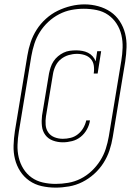

<svg xmlns="http://www.w3.org/2000/svg" viewBox="-20 -780 640 877"><path d="M267 -130Q243 -130 221.5 -138Q200 -146 187 -163.5Q174 -181 171.5 -204.5Q169 -228 172 -252L204 -445Q207 -459 211.5 -473Q216 -487 224.5 -500Q233 -513 245 -523Q257 -533 270.5 -539.5Q284 -546 298.5 -548Q313 -550 328 -550Q342 -550 356 -547.5Q370 -545 382 -539Q394 -533 403 -523Q412 -513 417 -500L424 -546H442L426 -444H408Q411 -462 408.5 -480Q406 -498 395 -510.5Q384 -523 367 -528.5Q350 -534 332 -534Q313 -534 294 -528.5Q275 -523 259 -510.5Q243 -498 234 -479.5Q225 -461 222 -442L190 -249Q187 -229 188.5 -209.5Q190 -190 200.5 -175Q211 -160 229 -153Q247 -146 267 -146Q285 -146 303 -150.5Q321 -155 336 -167Q351 -179 360.5 -195.5Q370 -212 374 -230H391Q388 -209 377 -189Q366 -169 348.5 -155Q331 -141 309.5 -135.5Q288 -130 267 -130ZM234 77Q201 77 170 70Q139 63 114 45.5Q89 28 72.5 2.5Q56 -23 48.5 -53Q41 -83 42 -115.5Q43 -148 48 -181L105 -526Q110 -557 120 -587Q130 -617 147.5 -644.5Q165 -672 190 -694.5Q215 -717 244 -731Q273 -745 304 -752.5Q335 -760 366 -760Q398 -760 429 -751.5Q460 -743 485 -726Q510 -709 527 -683Q544 -657 551.5 -627Q559 -597 558 -564.5Q557 -532 552 -499L495 -154Q490 -123 480 -93Q470 -63 452.5 -35.5Q435 -8 410 14.5Q385 37 356 51.5Q327 66 295.5 71.5Q264 77 234 77ZM234 60Q262 60 291.5 55Q321 50 348 36.5Q375 23 398 1.5Q421 -20 437.5 -46Q454 -72 463 -100Q472 -128 477 -157L534 -502Q539 -532 540 -562Q541 -592 534.5 -620Q528 -648 512.5 -672Q497 -696 474 -712Q451 -728 422 -734Q393 -740 363 -740Q334 -740 305.5 -734.5Q277 -729 250 -715Q223 -701 200.5 -680Q178 -659 162 -633.5Q146 -608 137 -580Q128 -552 123 -523L66 -178Q61 -148 60 -118.5Q59 -89 65.5 -61Q72 -33 87 -9Q102 15 124.5 31Q147 47 175.5 53.5Q204 60 234 60Z"/></svg>

Font: Iosevka Slab ThExObl
Style: Regular
Weight: 100
Width: 7
Italic angle: -9°
Monospace: yes
Designer: Belleve Invis
Foundry: Belleve Invis
Version: Version 11.1.1; ttfautohint (v1.8.3)